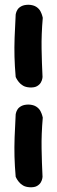

<svg xmlns="http://www.w3.org/2000/svg" viewBox="-20 -719 240 808"><path d="M105 -351Q88 -352 77 -358.5Q66 -365 59 -374Q52 -383 49 -389Q46 -395 46 -395Q42 -441 41 -480Q40 -519 41.5 -561.5Q43 -604 46 -658Q46 -658 47.5 -664.5Q49 -671 54 -679Q59 -687 70.5 -693Q82 -699 101 -699Q121 -698 133 -690Q145 -682 150.5 -671Q156 -660 158 -652Q160 -644 160 -644Q154 -574 155 -514.5Q156 -455 159 -395Q159 -395 158 -388Q157 -381 152 -372Q147 -363 136 -356.5Q125 -350 105 -351ZM105 69Q88 68 77 61.5Q66 55 59 46Q52 37 49 31Q46 25 46 25Q42 -21 41 -60Q40 -99 41.5 -141.5Q43 -184 46 -238Q46 -238 47.5 -244.5Q49 -251 54 -259Q59 -267 70.5 -273Q82 -279 101 -279Q121 -278 133 -270Q145 -262 150.5 -251Q156 -240 158 -232Q160 -224 160 -224Q154 -154 155 -94.5Q156 -35 159 25Q159 25 158 32Q157 39 152 48Q147 57 136 63.5Q125 70 105 69Z"/></svg>

Font: Sour Gummy Medium
Style: Regular
Weight: 500
Designer: Stefie Justprince
Foundry: Eifetstype
Version: Version 1.000